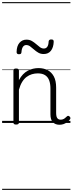

<svg xmlns="http://www.w3.org/2000/svg" viewBox="-20 -1163 686 1816"><path d="M542 17Q522 17 506 10.5Q490 4 479 -8Q468 -20 462.5 -38.5Q457 -57 457 -82V-326Q457 -371 445 -403Q433 -435 406.5 -452Q380 -469 337 -469Q309 -469 282 -461Q255 -453 231.5 -435.5Q208 -418 189.5 -388Q171 -358 159 -314V-4Q159 6 152.5 10.5Q146 15 132 15Q119 15 113 10.5Q107 6 107 -4V-496Q107 -506 113 -510.5Q119 -515 132 -515Q146 -515 152.5 -510.5Q159 -506 159 -496V-405Q176 -437 197 -459Q218 -481 242.5 -494Q267 -507 292.5 -513Q318 -519 344 -519Q392 -519 429.5 -500Q467 -481 489 -440.5Q511 -400 511 -334V-94Q511 -74 515 -60Q519 -46 528.5 -38.5Q538 -31 553 -31Q563 -31 573 -34Q583 -37 593 -44.5Q603 -52 613 -62Q619 -68 625.5 -67.5Q632 -67 639 -60Q645 -54 646 -47.5Q647 -41 642 -34Q631 -19 614.5 -7Q598 5 580 11Q562 17 542 17ZM159 -650Q137 -650 137 -671Q138 -728 164 -758Q190 -788 230 -788Q260 -788 282 -775Q304 -762 322 -746Q340 -730 357.5 -717Q375 -704 395 -704Q416 -704 427.5 -721Q439 -738 440 -771Q443 -790 464 -790Q478 -790 483 -785Q488 -780 488 -768Q486 -715 462 -683.5Q438 -652 393 -652Q364 -652 342 -665Q320 -678 301.5 -694.5Q283 -711 265.5 -724Q248 -737 228 -737Q209 -737 197 -720Q185 -703 183 -669Q182 -659 177 -654.5Q172 -650 159 -650ZM0 623H646V633H0ZM0 -20H646V0H0ZM0 -505H646V-500H0ZM0 -1143H646V-1133H0Z"/></svg>

Font: Playwrite CL Guides
Style: Regular
Weight: 400
Designer: Veronika Burian, José Scaglione
Foundry: TypeTogether
Version: Version 1.003